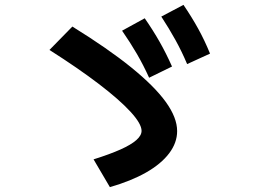

<svg xmlns="http://www.w3.org/2000/svg" viewBox="-20 -792 1040 788"><path d="M364 -138Q431 -159 474.5 -178.5Q518 -198 539.5 -217Q561 -236 561 -255Q561 -284 515.5 -333.5Q470 -383 385.5 -447.5Q301 -512 183 -587L277 -683Q424 -592 519 -515Q614 -438 660.5 -373.5Q707 -309 707 -254Q707 -206 674 -162.5Q641 -119 579.5 -84Q518 -49 431 -24ZM592 -473Q569 -524 542 -570.5Q515 -617 481 -666L574 -717Q608 -668 635 -620.5Q662 -573 686 -519ZM748 -529Q726 -581 700 -628Q674 -675 642 -724L733 -772Q767 -722 793.5 -674Q820 -626 842 -572Z"/></svg>

Font: M PLUS 2 Thin
Style: Bold
Weight: 700
Version: Version 1.001